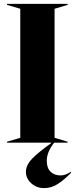

<svg xmlns="http://www.w3.org/2000/svg" viewBox="-20 -732 384 985"><path d="M16 -5 84 -25V-687L16 -707V-712H327V-707L260 -687V-25L327 -5V0H258Q220 47 220 93Q220 130 239.5 149Q259 168 291 168Q316 168 344 149V155Q310 190 277 211.5Q244 233 207 233Q167 233 140 208Q113 183 113 150Q113 115 145 82Q177 49 243 2V0H16Z"/></svg>

Font: Nyght Serif Bold
Style: Regular
Weight: 700
Designer: Maksym Kobuzan
Version: Version 0.410